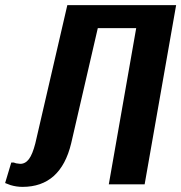

<svg xmlns="http://www.w3.org/2000/svg" viewBox="-40 -720 708 750"><path d="M1 3 -20 -5 4 -85H14L23 -82L39 -80Q59 -80 73 -98.5Q87 -117 98 -160L223 -700H648L525 0H385L492 -610H342L238 -160Q197 10 48 10Q24 10 1 3Z"/></svg>

Font: Scada
Style: Bold Italic
Weight: 700
Italic angle: -10°
Version: Version 4.000